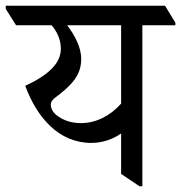

<svg xmlns="http://www.w3.org/2000/svg" viewBox="-59 -643 631 669"><path d="M259 -145C298 -145 335 -158 363 -178V-37L427 6H437V-555H552V-564L516 -623H-39V-612L-3 -555H121C139 -533 153 -507 153 -473C153 -421 107 -380 29 -344C69 -235 145 -145 259 -145ZM146 -236C128 -247 118 -263 118 -278C118 -287 122 -293 131 -301C191 -346 224 -380 224 -438C224 -477 202 -520 175 -555H363V-282C326 -240 276 -214 223 -214C191 -214 165 -223 146 -236Z"/></svg>

Font: Noto Serif Devanagari SemiCondensed
Style: Regular
Weight: 400
Width: 4
Designer: Universal Thirst, Indian Type Foundry and the Monotype Design Team
Foundry: Monotype Imaging Inc.
Version: Version 2.004